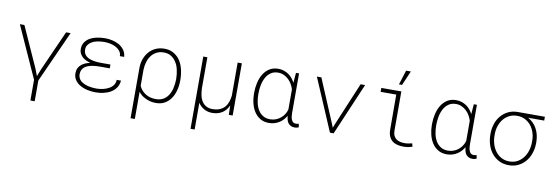

<svg xmlns="http://www.w3.org/2000/svg" viewBox="-64 -1226 5529 1914"><g transform="rotate(10 2700.5 -269.0)"><path d="M516.6 -528.3 334.5 -120.1 306.6 -49.8H305.2L278.3 -120.1L94.7 -528.3H48.8L284.2 -6.8V202.6H327.6V-7.3L562.5 -528.3Z M679.2 -143.6Q679.2 -104 698.5 -76.2Q717.8 -48.3 743.7 -32.2Q782.7 -8.3 825.2 0.7Q867.7 9.8 910.2 9.8Q950.7 9.8 990.2 0.7Q1029.8 -8.3 1062 -27.3Q1093.8 -45.9 1114.7 -76.4Q1135.7 -106.9 1139.2 -149.4H1095.7Q1095.2 -117.7 1078.6 -95Q1062 -72.3 1036.1 -58.6Q1008.8 -43 975.1 -35.9Q941.4 -28.8 910.2 -28.8Q874.5 -28.8 837.2 -36.1Q799.8 -43.5 767.1 -62.5Q745.6 -75.2 733.6 -95.9Q721.7 -116.7 721.7 -142.1Q721.7 -166.5 730.7 -184.3Q739.7 -202.1 754.9 -214.8Q769.5 -226.1 788.8 -233.2Q808.1 -240.2 829.6 -244.6Q849.6 -248 870.6 -249.3Q891.6 -250.5 910.2 -250.5H1007.8V-289.1H910.2Q892.1 -289.1 872.3 -290.5Q852.5 -292 833 -295.9Q814 -299.8 796.6 -306.2Q779.3 -312.5 766.1 -323.2Q750.5 -335 741.7 -351.6Q732.9 -368.2 732.9 -390.6Q732.9 -418 745.4 -437.5Q757.8 -457 780.8 -471.2Q804.7 -486.3 839.1 -493.2Q873.5 -500 910.2 -500Q938.5 -500 969.2 -493.9Q1000 -487.8 1025.9 -474.1Q1051.3 -460.9 1068.4 -439.5Q1085.4 -418 1085.9 -387.7H1129.4Q1126.5 -427.2 1106.2 -455.6Q1085.9 -483.9 1055.7 -502.4Q1024.4 -520.5 986.6 -529.3Q948.7 -538.1 910.2 -538.1Q869.1 -538.1 827.9 -529.5Q786.6 -521 754.4 -502Q725.1 -484.4 707.3 -456.8Q689.5 -429.2 689.5 -389.6Q689.5 -364.7 699.5 -345.2Q709.5 -325.7 726.1 -310.5Q741.7 -296.9 762.7 -286.9Q783.7 -276.9 806.6 -271Q781.7 -265.1 759.5 -256.1Q737.3 -247.1 720.2 -232.9Q700.7 -217.3 689.9 -195.1Q679.2 -172.9 679.2 -143.6Z M1720.7 -252V-262.2Q1720.2 -319.8 1705.6 -375Q1690.9 -430.2 1658.7 -470.2Q1632.8 -500.5 1596.9 -519.3Q1561 -538.1 1512.2 -538.1Q1464.4 -538.1 1425.8 -521.2Q1387.2 -504.4 1359.4 -473.6Q1331.1 -442.9 1314.7 -399.9Q1298.3 -356.9 1298.3 -303.7V203.1H1341.3V-72.3Q1355 -53.2 1373.8 -38.6Q1392.6 -23.9 1414.1 -14.2Q1438 -2.4 1464.6 3.7Q1491.2 9.8 1518.6 9.8Q1569.3 9.8 1606 -10.3Q1642.6 -30.3 1667.5 -64.5Q1694.3 -101.1 1707.5 -150.6Q1720.7 -200.2 1720.7 -252ZM1678.2 -262.2V-252Q1677.2 -208.5 1667.2 -165.5Q1657.2 -122.6 1634.8 -90.3Q1614.7 -61 1584.5 -44.7Q1554.2 -28.3 1512.2 -28.3Q1481.9 -28.3 1455.8 -35.2Q1429.7 -42 1408.2 -55.7Q1386.2 -69.3 1369.1 -88.6Q1352.1 -107.9 1341.3 -132.8V-295.9Q1342.8 -337.9 1354.5 -376.5Q1366.2 -415 1389.2 -443.4Q1410.2 -469.2 1440.7 -484.6Q1471.2 -500 1512.2 -500Q1551.3 -500 1579.6 -484.1Q1607.9 -468.3 1627.4 -442.9Q1655.3 -408.2 1666.7 -358.6Q1678.2 -309.1 1678.2 -262.2Z M1946.8 -528.3H1905.3V203.1H1946.8V-67.9Q1968.8 -32.7 2005.6 -11.5Q2042.5 9.8 2090.3 9.8Q2122.6 9.8 2148.7 1.7Q2174.8 -6.3 2195.8 -21Q2214.8 -34.7 2229.5 -53.5Q2244.1 -72.3 2254.4 -94.7L2256.8 0H2295.9V-528.3H2253.4V-193.4Q2249.5 -159.7 2239.5 -130.1Q2229.5 -100.6 2211.4 -78.6Q2190.9 -55.2 2160.2 -41.7Q2129.4 -28.3 2085.9 -28.3Q2048.3 -28.3 2022 -43Q1995.6 -57.6 1979.5 -83Q1962.4 -108.4 1955.1 -143.1Q1947.8 -177.7 1946.8 -217.3Z M2875 -528.3H2843.8L2835.9 -430.2L2835.4 -427.2Q2823.7 -450.2 2807.6 -469.7Q2791.5 -489.3 2771 -504.4Q2748.5 -520 2721.7 -529.1Q2694.8 -538.1 2664.6 -538.1Q2611.8 -538.1 2574.2 -513.9Q2536.6 -489.7 2512.7 -449.7Q2489.7 -411.1 2478.5 -361.6Q2467.3 -312 2467.3 -262.2V-252Q2467.3 -203.1 2479 -155.3Q2490.7 -107.4 2514.6 -70.8Q2538.1 -34.2 2575.2 -12Q2612.3 10.3 2663.6 10.3Q2693.4 10.3 2720 2.2Q2746.6 -5.9 2769.5 -20.5Q2790 -33.7 2806.9 -52Q2823.7 -70.3 2835.9 -91.8Q2837.9 -73.2 2842.5 -55.2Q2847.2 -37.1 2856.4 -22.9Q2866.7 -7.8 2883.5 1.2Q2900.4 10.3 2924.8 10.3Q2936 10.3 2945.8 8.1Q2955.6 5.9 2965.8 1L2959 -33.7Q2952.1 -32.2 2944.8 -30.8Q2937.5 -29.3 2929.2 -29.3Q2911.6 -29.3 2900.9 -38.6Q2890.1 -47.9 2884.8 -62.5Q2878.9 -76.7 2877 -94Q2875 -111.3 2875 -127.4ZM2510.7 -252V-262.2Q2510.7 -302.7 2518.8 -345Q2526.9 -387.2 2546.4 -424.3Q2564 -457 2594.5 -478.5Q2625 -500 2669.9 -500Q2700.2 -500 2726.6 -488Q2752.9 -476.1 2773.9 -456.5Q2794.9 -437 2809.8 -411.4Q2824.7 -385.7 2832.5 -358.4V-189Q2832.5 -174.8 2832.5 -168.7Q2832.5 -162.6 2832.5 -155.3Q2825.2 -128.9 2810.8 -106.4Q2796.4 -84 2776.4 -67.4Q2754.9 -48.8 2727.5 -38.3Q2700.2 -27.8 2668.9 -27.8Q2626 -27.8 2596.2 -46.6Q2566.4 -65.4 2547.9 -95.2Q2527.8 -127.9 2519.3 -169.4Q2510.7 -210.9 2510.7 -252Z M3280.8 0H3317.9L3543.5 -528.3H3498L3312 -85.4L3299.8 -53.2L3287.1 -85.9L3100.6 -528.3H3055.2Z M3707.5 -528.3V-488.8H3865.7L3866.7 -135.3Q3866.7 -94.7 3878.9 -66.9Q3891.1 -39.1 3912.1 -22Q3933.1 -4.9 3961.9 2.4Q3990.7 9.8 4025.9 9.8Q4037.1 9.8 4048.3 8.8Q4059.6 7.8 4070.3 6.3Q4081.1 3.9 4092.3 1.5Q4103.5 -1 4115.2 -4.9L4106.9 -37.6Q4088.9 -33.7 4070.1 -30Q4051.3 -26.4 4031.2 -26.4Q4005.9 -26.4 3983.9 -31.7Q3961.9 -37.1 3945.3 -49.8Q3929.2 -62 3919.9 -82.5Q3910.6 -103 3910.6 -134.3L3910.2 -528.8ZM3920.9 -740.7 3874.5 -593.8H3905.8L3969.2 -740.7Z M4675.3 -528.3H4644L4636.2 -430.2L4635.7 -427.2Q4624 -450.2 4607.9 -469.7Q4591.8 -489.3 4571.3 -504.4Q4548.8 -520 4522 -529.1Q4495.1 -538.1 4464.8 -538.1Q4412.1 -538.1 4374.5 -513.9Q4336.9 -489.7 4313 -449.7Q4290 -411.1 4278.8 -361.6Q4267.6 -312 4267.6 -262.2V-252Q4267.6 -203.1 4279.3 -155.3Q4291 -107.4 4314.9 -70.8Q4338.4 -34.2 4375.5 -12Q4412.6 10.3 4463.9 10.3Q4493.7 10.3 4520.3 2.2Q4546.9 -5.9 4569.8 -20.5Q4590.3 -33.7 4607.2 -52Q4624 -70.3 4636.2 -91.8Q4638.2 -73.2 4642.8 -55.2Q4647.5 -37.1 4656.7 -22.9Q4667 -7.8 4683.8 1.2Q4700.7 10.3 4725.1 10.3Q4736.3 10.3 4746.1 8.1Q4755.9 5.9 4766.1 1L4759.3 -33.7Q4752.4 -32.2 4745.1 -30.8Q4737.8 -29.3 4729.5 -29.3Q4711.9 -29.3 4701.2 -38.6Q4690.4 -47.9 4685.1 -62.5Q4679.2 -76.7 4677.2 -94Q4675.3 -111.3 4675.3 -127.4ZM4311 -252V-262.2Q4311 -302.7 4319.1 -345Q4327.1 -387.2 4346.7 -424.3Q4364.3 -457 4394.8 -478.5Q4425.3 -500 4470.2 -500Q4500.5 -500 4526.9 -488Q4553.2 -476.1 4574.2 -456.5Q4595.2 -437 4610.1 -411.4Q4625 -385.7 4632.8 -358.4V-189Q4632.8 -174.8 4632.8 -168.7Q4632.8 -162.6 4632.8 -155.3Q4625.5 -128.9 4611.1 -106.4Q4596.7 -84 4576.7 -67.4Q4555.2 -48.8 4527.8 -38.3Q4500.5 -27.8 4469.2 -27.8Q4426.3 -27.8 4396.5 -46.6Q4366.7 -65.4 4348.1 -95.2Q4328.1 -127.9 4319.6 -169.4Q4311 -210.9 4311 -252Z M5363.3 -489.7V-528.3H5090.3Q5036.1 -528.3 4993.4 -507.6Q4950.7 -486.8 4920.9 -451.7Q4891.1 -417 4875.2 -370.6Q4859.4 -324.2 4858.9 -272.9V-254.9Q4859.4 -202.6 4875 -154.8Q4890.6 -106.9 4920.4 -70.3Q4950.2 -33.7 4993.2 -12Q5036.1 9.8 5091.3 9.8Q5147 9.8 5189.7 -12.2Q5232.4 -34.2 5262.2 -70.8Q5291.5 -106.9 5306.9 -153.8Q5322.3 -200.7 5322.8 -251V-269.5Q5322.3 -306.2 5313.7 -339.8Q5305.2 -373.5 5289.1 -402.3Q5273.9 -429.7 5251.7 -451.7Q5229.5 -473.6 5201.2 -489.7ZM4901.4 -254.9V-272.9Q4901.4 -315.4 4914.6 -354.5Q4927.7 -393.6 4951.7 -423.8Q4976.1 -453.6 5011 -471.7Q5045.9 -489.7 5090.3 -489.7Q5135.3 -489.7 5170.4 -471.7Q5205.6 -453.6 5230 -423.8Q5253.9 -393.6 5267.1 -354.5Q5280.3 -315.4 5280.3 -272.9V-254.9Q5280.3 -211.9 5267.8 -171.1Q5255.4 -130.4 5231.4 -98.6Q5207.5 -66.9 5172.4 -47.6Q5137.2 -28.3 5091.3 -28.3Q5045.4 -28.3 5010 -47.4Q4974.6 -66.4 4950.7 -98.1Q4926.8 -129.9 4914.1 -170.7Q4901.4 -211.4 4901.4 -254.9Z"/></g></svg>

Font: Roboto Mono ExtraLight
Style: Regular
Weight: 250
Monospace: yes
Designer: Google
Version: Version 3.000